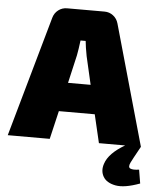

<svg xmlns="http://www.w3.org/2000/svg" viewBox="-69 -741 833 1007"><g transform="rotate(5 348.0 -237.5)"><path d="M693 120 705 192Q624 222 576.5 213Q529 204 511.5 173.5Q494 143 507 105Q525 49 609 0H471L436 -149H247L212 0H-9L170 -634Q177 -659 197 -674.5Q217 -690 243 -690H440Q466 -690 486 -674.5Q506 -659 513 -634L692 0Q652 72 645 87Q633 112 647 118.5Q661 125 693 120ZM401 -301 367 -449Q358 -496 355 -528H328Q322 -480 316 -449L282 -301Z"/></g></svg>

Font: Exo 2.0 Black
Style: Regular
Weight: 900
Designer: Natanael Gama
Version: Version 1.001;PS 001.001;hotconv 1.0.70;makeotf.lib2.5.58329